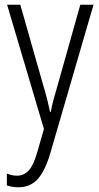

<svg xmlns="http://www.w3.org/2000/svg" viewBox="-20 -552 421 813"><path d="M10 -532H66L163 -191Q175 -151 181 -126Q187 -101 192 -78H195Q200 -105 207.5 -133Q215 -161 224 -191L320 -532H376L192 100Q170 174 138.5 207.5Q107 241 58 241Q45 241 33 239Q21 237 9 233V183Q19 187 30 189.5Q41 192 52 192Q81 192 101.5 170Q122 148 138 92L166 -6Z"/></svg>

Font: Noto Sans Tamil Condensed Light
Style: Regular
Weight: 300
Width: 3
Designer: Jelle Bosma - Monotype Design Team
Foundry: Monotype Imaging Inc.
Version: Version 2.004; ttfautohint (v1.8.4.7-5d5b)